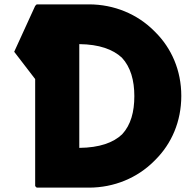

<svg xmlns="http://www.w3.org/2000/svg" viewBox="-20 -852 895 879"><path d="M595 -412C595 -340 579 -280 539 -237C499 -199 436 -176 343 -175V-650C434 -649 497 -626 538 -588C578 -545 595 -484 595 -412ZM148 -832 141 -825 45 -615 141 -490V0L148 7H387C503 7 609 -38 685 -114L692 -121C765 -194 810 -295 810 -413C810 -530 765 -631 692 -704L685 -711C609 -787 503 -832 387 -832Z"/></svg>

Font: Hussar Woodtype
Style: Blk
Weight: 900
Foundry: Cannot Into Space Fonts
Version: Version 1.07